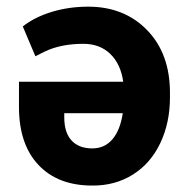

<svg xmlns="http://www.w3.org/2000/svg" viewBox="-20 -559 569 588"><path d="M250 -538.6Q360.8 -538.6 430.7 -466.6Q500.5 -394.5 500.5 -274.9V-260.7Q500.5 -183.1 470.9 -120.8Q441.4 -58.6 387 -24.4Q332.5 9.8 262.7 9.3Q157.2 9.3 97.7 -54Q38.1 -117.2 38.1 -231.4V-308.6H357.4Q349.6 -363.3 317.6 -394Q285.6 -424.8 235.4 -424.8Q167 -424.8 117.7 -401.4L88.4 -386.7L49.8 -478Q85.4 -506.3 138.2 -522.5Q190.9 -538.6 250 -538.6ZM262.7 -104.5Q300.3 -104.5 324.2 -132.3Q348.1 -160.2 356 -212.4H176.8V-199.7Q176.8 -152.8 199.2 -128.7Q221.7 -104.5 262.7 -104.5Z"/></svg>

Font: SteelSelectRoboto
Style: Roboto-Bold
Weight: 700
Designer: Google
Version: Version 2.137; 2017